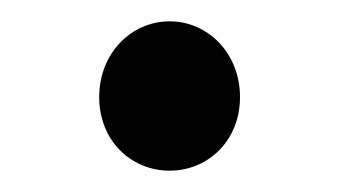

<svg xmlns="http://www.w3.org/2000/svg" viewBox="-20 -147 318 180"><path d="M139 13C175 13 205 -15 205 -56C205 -97 175 -127 139 -127C103 -127 73 -97 73 -56C73 -15 103 13 139 13Z"/></svg>

Font: Noto Sans T Chinese Regular
Style: Regular
Weight: 400
Designer: Ryoko NISHIZUKA (kana & ideographs); Paul D. Hunt (Latin, Greek & Cyrillic); Wenlong ZHANG (bopomofo); Sandoll Communica
Foundry: Adobe Systems Incorporated
Version: Version 1.000;PS 1;hotconv 1.0.78;makeotf.lib2.5.61930